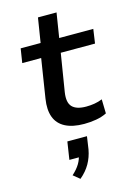

<svg xmlns="http://www.w3.org/2000/svg" viewBox="-139 -713 760 1088"><g transform="rotate(-15 241.5 -169.0)"><path d="M295 9Q227 9 184 -13.5Q141 -36 125 -79.5Q109 -123 119 -186L155 -415H44L57 -498H174L197 -642H306L283 -498H483L471 -415H270L234 -193Q225 -134 249.5 -108.5Q274 -83 331 -83Q356 -83 380 -87Q404 -91 426 -100L428 -17Q400 -3 365.5 3Q331 9 295 9ZM193 304 155 273Q184 247 199.5 221Q215 195 219 169L235 184H160L176 80H291L280 155Q272 199 251 236Q230 273 193 304Z"/></g></svg>

Font: Nunito Sans 7pt SemiExpanded SemiBold
Style: Italic
Weight: 600
Width: 6
Italic angle: -9°
Designer: Vernon Adams
Foundry: Vernon Adams
Version: Version 3.101;gftools[0.9.27]